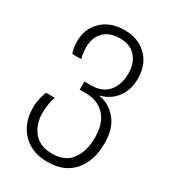

<svg xmlns="http://www.w3.org/2000/svg" viewBox="-191 -643 891 995"><g transform="rotate(30 254.0 -146.0)"><path d="M252 250Q186 250 140 222.5Q94 195 70.5 148.5Q47 102 47 45Q47 13 53.5 -13.5Q60 -40 67 -57H119Q113 -40 108 -14Q103 12 103 42Q103 110 140.5 155.5Q178 201 252 201Q329 201 366 150Q403 99 403 18Q403 -68 360.5 -113Q318 -158 247 -158H210V-207H252Q317 -207 352 -248Q387 -289 387 -358Q387 -417 354 -455Q321 -493 259 -493Q198 -493 163.5 -458.5Q129 -424 129 -365Q129 -346 131.5 -329.5Q134 -313 138 -299H84Q79 -314 76 -331.5Q73 -349 73 -368Q73 -444 123.5 -493Q174 -542 259 -542Q315 -542 356.5 -518.5Q398 -495 420.5 -454Q443 -413 443 -361Q443 -291 409 -245Q375 -199 317 -184V-181Q376 -171 418.5 -121Q461 -71 461 19Q461 125 406.5 187.5Q352 250 252 250Z"/></g></svg>

Font: Noto Sans Georgian SemiCondensed Light
Style: Regular
Weight: 300
Width: 4
Designer: Monotype Design Team, Akaki Razmadze
Foundry: Google LLC
Version: Version 2.005; ttfautohint (v1.8.4.7-5d5b)